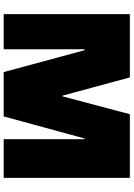

<svg xmlns="http://www.w3.org/2000/svg" viewBox="139 -865 726 1044"><g transform="rotate(90 502.0 -343.0)"><path d="M500 -320H504L601 -686H947V0H737V-440H733L613 0H372L253 -440H248V0H57V-686H401Z"/></g></svg>

Font: Chivo Black
Style: Regular
Weight: 900
Designer: Hector Gatti
Foundry: Omnibus-Type
Version: Version 1.007